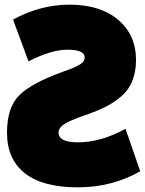

<svg xmlns="http://www.w3.org/2000/svg" viewBox="-20 -759 622 823"><path d="M313 -149Q414 -149 518 -207L581 -25Q461 44 313 44Q163 44 86.5 -16.5Q10 -77 10 -190Q10 -298 62 -350Q114 -402 243 -449Q271 -459 284 -464Q297 -469 313.5 -477.5Q330 -486 336.5 -494.5Q343 -503 343 -513Q343 -546 268 -546Q200 -546 102 -496L36 -675Q152 -739 278 -739Q409 -739 486 -674.5Q563 -610 563 -501Q563 -449 545.5 -408.5Q528 -368 494.5 -341.5Q461 -315 429.5 -299.5Q398 -284 353 -268Q285 -245 258 -228.5Q231 -212 231 -191Q231 -149 313 -149Z"/></svg>

Font: Repo
Style: ExtraBlack
Weight: 1000
Designer: Stefan Peev
Foundry: Context Ltd
Version: Version 001.000